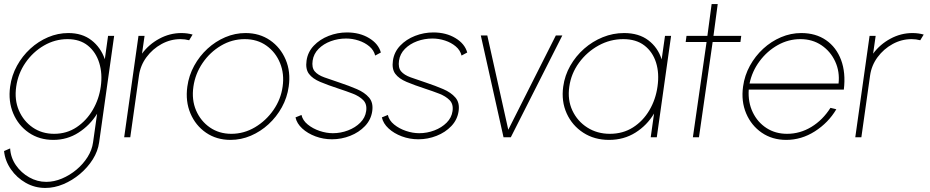

<svg xmlns="http://www.w3.org/2000/svg" viewBox="-55 -677 4585 947"><path d="M478 -500H508L434 25Q428 68.5 402.8 108.8Q377.5 149 339.5 181Q301.5 213 257.2 231.5Q213 250 168.5 250Q116.5 250 72 224.8Q27.5 199.5 -1.2 158Q-30 116.5 -35 68L-5 55Q-2.5 100 23.2 137.5Q49 175 88.8 197.5Q128.5 220 173 220Q211.5 220 250.2 203.8Q289 187.5 322 160Q355 132.5 377 97.5Q399 62.5 404 25L424 -116Q388 -58.5 332.2 -22.8Q276.5 13 208 13Q139 13 87.2 -22.5Q35.5 -58 10.2 -117.8Q-15 -177.5 -5 -250Q2.5 -305 28.8 -352.8Q55 -400.5 94.5 -436.8Q134 -473 182.2 -493.5Q230.5 -514 282 -514Q350.5 -514 396.2 -478.5Q442 -443 462 -385ZM212 -17Q274 -17 322.8 -49.5Q371.5 -82 402.5 -135Q433.5 -188 442 -250Q451 -313.5 434.5 -366.8Q418 -420 378.5 -452Q339 -484 278 -484Q216.5 -484 162 -452.5Q107.5 -421 70.8 -367.8Q34 -314.5 25 -250Q15.5 -185 38.2 -132.2Q61 -79.5 106.5 -48.2Q152 -17 212 -17Z M557.5 0 628 -500H658L645.5 -412.5Q679.5 -458.5 731 -486.2Q782.5 -514 839.5 -514Q869 -514 895 -506.5L878 -478.5Q857 -484 835.5 -484Q786 -484 741.8 -459.8Q697.5 -435.5 667.5 -395Q637.5 -354.5 630.5 -304.5L587.5 0Z M1082 13Q1013 13 961.2 -22.5Q909.5 -58 884.2 -117.8Q859 -177.5 869 -250Q876.5 -305 902.8 -352.8Q929 -400.5 968.5 -436.8Q1008 -473 1056.2 -493.5Q1104.5 -514 1156 -514Q1225 -514 1276.8 -478.5Q1328.5 -443 1354 -383Q1379.5 -323 1369 -250Q1361.5 -195.5 1335.2 -148Q1309 -100.5 1269.5 -64.2Q1230 -28 1182 -7.5Q1134 13 1082 13ZM1086 -17Q1148 -17 1202.5 -49.2Q1257 -81.5 1293.8 -134.5Q1330.5 -187.5 1339 -250Q1348 -313 1326.2 -366.2Q1304.5 -419.5 1259.2 -451.8Q1214 -484 1152 -484Q1089.5 -484 1035 -451.8Q980.5 -419.5 944.2 -366.2Q908 -313 899 -250Q889.5 -185 912.2 -132.2Q935 -79.5 980.5 -48.2Q1026 -17 1086 -17Z M1582.5 10Q1539.5 10 1500.8 -4.5Q1462 -19 1435.5 -43.5Q1409 -68 1402.5 -98L1432 -110Q1438 -83 1463 -62.8Q1488 -42.5 1521.5 -31.2Q1555 -20 1586.5 -20Q1625.5 -20 1661.5 -33.8Q1697.5 -47.5 1722 -72Q1746.5 -96.5 1751 -129Q1756 -163 1736.8 -182.8Q1717.5 -202.5 1685.2 -215Q1653 -227.5 1617.5 -239Q1562.5 -257 1524.5 -273Q1486.5 -289 1468.8 -312.8Q1451 -336.5 1457 -378Q1463 -420.5 1492.8 -451.8Q1522.5 -483 1566 -500Q1609.5 -517 1656.5 -517Q1719 -517 1765.2 -489.2Q1811.5 -461.5 1823.5 -418L1795.5 -403Q1789 -429.5 1766.8 -448.2Q1744.5 -467 1714 -477Q1683.5 -487 1652 -487Q1612.5 -487 1576.5 -473.8Q1540.5 -460.5 1516.2 -436Q1492 -411.5 1487 -378Q1482 -343.5 1497.2 -325.2Q1512.5 -307 1544.5 -295.5Q1576.5 -284 1621.5 -269Q1666.5 -254 1705 -237.5Q1743.5 -221 1765.2 -195.8Q1787 -170.5 1781 -129Q1775 -86.5 1745.2 -55.2Q1715.5 -24 1672.2 -7Q1629 10 1582.5 10Z M2008.5 10Q1965.5 10 1926.8 -4.5Q1888 -19 1861.5 -43.5Q1835 -68 1828.5 -98L1858 -110Q1864 -83 1889 -62.8Q1914 -42.5 1947.5 -31.2Q1981 -20 2012.5 -20Q2051.5 -20 2087.5 -33.8Q2123.5 -47.5 2148 -72Q2172.5 -96.5 2177 -129Q2182 -163 2162.8 -182.8Q2143.5 -202.5 2111.2 -215Q2079 -227.5 2043.5 -239Q1988.5 -257 1950.5 -273Q1912.5 -289 1894.8 -312.8Q1877 -336.5 1883 -378Q1889 -420.5 1918.8 -451.8Q1948.5 -483 1992 -500Q2035.5 -517 2082.5 -517Q2145 -517 2191.2 -489.2Q2237.5 -461.5 2249.5 -418L2221.5 -403Q2215 -429.5 2192.8 -448.2Q2170.5 -467 2140 -477Q2109.5 -487 2078 -487Q2038.5 -487 2002.5 -473.8Q1966.5 -460.5 1942.2 -436Q1918 -411.5 1913 -378Q1908 -343.5 1923.2 -325.2Q1938.5 -307 1970.5 -295.5Q2002.5 -284 2047.5 -269Q2092.5 -254 2131 -237.5Q2169.5 -221 2191.2 -195.8Q2213 -170.5 2207 -129Q2201 -86.5 2171.2 -55.2Q2141.5 -24 2098.2 -7Q2055 10 2008.5 10Z M2464.5 0H2428.5L2316.5 -502H2348.5L2452 -37L2686.5 -502H2718.5Z M3225 -500H3255L3184.5 0H3154.5L3171 -117Q3136 -58.5 3079 -22.8Q3022 13 2949 13Q2876.5 13 2821.8 -22.5Q2767 -58 2740 -117.8Q2713 -177.5 2723 -250Q2730.5 -305 2757.8 -352.8Q2785 -400.5 2826.2 -436.8Q2867.5 -473 2918 -493.5Q2968.5 -514 3023 -514Q3096 -514 3143 -478.2Q3190 -442.5 3208.5 -384ZM2953 -17Q3017.5 -17 3067 -48.5Q3116.5 -80 3147.8 -133Q3179 -186 3188 -250Q3197.5 -315.5 3180.8 -368.5Q3164 -421.5 3123.2 -452.8Q3082.5 -484 3019 -484Q2954.5 -484 2897.2 -452.5Q2840 -421 2801 -367.8Q2762 -314.5 2753 -250Q2743.5 -184.5 2768.2 -131.8Q2793 -79 2841.8 -48Q2890.5 -17 2953 -17Z M3597 -470H3460L3392.5 0H3362.5L3430 -470H3327L3331 -500H3434L3455 -657H3485L3464 -500H3601Z M3823 13Q3754 13 3702.2 -22.5Q3650.5 -58 3625.2 -117.8Q3600 -177.5 3610 -250Q3617.5 -305 3643.8 -352.8Q3670 -400.5 3709.5 -436.8Q3749 -473 3797.2 -493.5Q3845.5 -514 3897 -514Q3968.5 -514 4019.2 -479Q4070 -444 4093.5 -381.2Q4117 -318.5 4107 -235H3638Q3634 -172.5 3657.8 -123.2Q3681.5 -74 3725.5 -45.5Q3769.5 -17 3827 -17Q3891 -17 3947 -51Q4003 -85 4041 -145L4070 -138Q4030.5 -71.5 3964.2 -29.2Q3898 13 3823 13ZM3642 -265H4081Q4087.5 -323.5 4064.5 -373.5Q4041.5 -423.5 3996.8 -453.8Q3952 -484 3893 -484Q3833.5 -484 3781 -454.5Q3728.5 -425 3691.5 -375.2Q3654.5 -325.5 3642 -265Z M4163.5 0 4234 -500H4264L4251.5 -412.5Q4285.5 -458.5 4337 -486.2Q4388.5 -514 4445.5 -514Q4475 -514 4501 -506.5L4484 -478.5Q4463 -484 4441.5 -484Q4392 -484 4347.8 -459.8Q4303.5 -435.5 4273.5 -395Q4243.5 -354.5 4236.5 -304.5L4193.5 0Z"/></svg>

Font: Urbanist Thin
Style: Italic
Weight: 100
Italic angle: -8°
Designer: Corey Hu
Foundry: Corey Hu
Version: Version 1.321; ttfautohint (v1.8.4.7-5d5b)